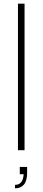

<svg xmlns="http://www.w3.org/2000/svg" viewBox="-20 -820 232 1048"><path d="M114 0H78V-800H114ZM62 208V189Q106 189 109 131H88V91H128V123Q128 167 110.5 187.5Q93 208 62 208Z"/></svg>

Font: Tanohe Sans ExtraLight
Style: Regular
Weight: 250
Designer: Village Type and Design LLC & Cristiano Sobral
Foundry: Cooper Hewitt Smithsonian Design Museum
Version: Version 1.00;May 30, 2020;FontCreator 12.0.0.2522 64-bit; tt